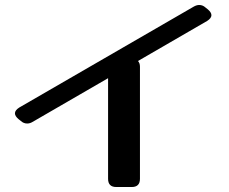

<svg xmlns="http://www.w3.org/2000/svg" viewBox="-20 -718 919 771"><path d="M110 -228Q100 -222 89 -222Q75 -222 64 -232L54 -240Q40 -252 40 -263Q40 -275 57 -286L759 -692Q770 -698 780 -698Q794 -698 805 -688L815 -680Q829 -668 829 -657Q829 -645 812 -634L534 -473Q542 -465 542 -450V0Q542 33 509 33H447Q414 33 414 0V-404Z"/></svg>

Font: Yusei Magic
Style: Regular
Weight: 400
Designer: Tanukizamurai
Foundry: Yusei Magic Project
Version: Version 1.200